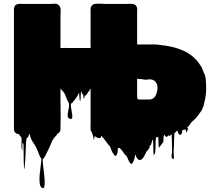

<svg xmlns="http://www.w3.org/2000/svg" viewBox="-20 -721 1157 1032"><path d="M1068 -137Q1063 -124 1057 -118Q1053 -112 1047 -104Q1031 -82 1011 -66L1006 -60Q1001 -53 996 -46Q991 -39 985 -33Q987 -32 990.5 -31Q994 -30 985 -16Q984 -15 983 -11Q982 -7 981 -9Q979 -14 978.5 -18.5Q978 -23 978 -27L973 -24Q967 -22 961 -23Q960 -16 958 -7Q956 2 950 4Q947 5 944.5 2Q942 -1 940 -2Q939 -4 938 -6Q937 -8 936 -10Q933 -18 932 -23Q927 -37 927.5 -38.5Q928 -40 930 -34.5Q932 -29 932.5 -23Q933 -17 929 -16L920 -7L917 -5Q916 17 915.5 44.5Q915 72 913 95Q913 101 914 111.5Q915 122 914.5 129.5Q914 137 909 133Q900 126 902.5 112.5Q905 99 905 88Q904 68 904 44.5Q904 21 902 0Q901 0 901 0.5Q901 1 901 1Q901 2 897 4Q895 6 894 8Q893 9 892 10.5Q891 12 890 11Q888 7 888 5L882 11Q880 13 878 13Q874 15 873 15Q872 14 871 13Q870 12 869 11L864 5Q863 4 862 4Q858 19 858.5 26Q859 33 858.5 38Q858 43 850 53L838 68Q837 69 835.5 72Q834 75 834 74Q832 59 832 44Q832 29 830 14Q830 15 826 15Q826 16 822 17Q818 18 818 18Q816 39 816 60Q816 81 814 101Q814 103 812.5 104.5Q811 106 810 108Q809 109 807.5 112.5Q806 116 806 114Q804 92 804 70Q804 48 802 26Q800 31 798 37Q796 43 794 48Q793 55 791.5 56.5Q790 58 786 63Q785 64 783.5 66Q782 68 780 69Q780 72 780 71Q780 70 783 69Q783 69 783.5 68.5Q784 68 785 68Q787 68 786 70Q786 71 779 79Q778 80 776 84Q774 87 771.5 90Q769 93 766 95Q764 99 762 105Q758 112 753.5 120.5Q749 129 742 135Q729 145 718 131Q716 129 714.5 125.5Q713 122 711 119Q710 117 710 113.5Q710 110 708 112Q705 113 705.5 117Q706 121 704 124Q703 131 700.5 138.5Q698 146 694 153Q691 159 686 160Q684 160 682 157.5Q680 155 678 154Q671 143 666 130L663 122Q657 116 655 113Q654 112 653 111Q652 110 651 109Q647 103 644 100L641 94L636 89L632 83Q630 81 627 78.5Q624 76 622 74Q621 74 618 74.5Q615 75 614 76Q613 83 612.5 90Q612 97 610 105Q609 108 606 113Q603 118 598 116Q592 112 590 106Q583 98 578 84Q576 79 574.5 74Q573 69 570 64Q568 63 565.5 60Q563 57 562 56Q558 51 554 45.5Q550 40 546 35Q543 30 540 26.5Q537 23 534 19Q532 17 532 17L527 11Q525 9 525 8L522 18Q519 21 514 21Q506 22 498.5 17Q491 12 488 10Q487 14 487.5 20Q488 26 485 29Q483 31 483 25Q483 19 481 15L475 -8Q473 -10 469 -16Q469 -17 468.5 -17.5Q468 -18 468 -19Q468 -20 467.5 -21Q467 -22 467 -23V-28Q466 -35 466.5 -42.5Q467 -50 467 -57V-242Q467 -243 467 -243Q467 -243 463 -243Q462 -241 462 -237Q462 -233 459 -231Q458 -231 458 -232Q456 -228 452.5 -223Q449 -218 446 -214Q444 -210 440 -208Q438 -206 435 -206Q434 -203 434 -197Q434 -191 431 -192Q427 -194 428 -199.5Q429 -205 428 -209L424 -215Q424 -215 422 -217Q421 -220 419.5 -223Q418 -226 417 -230Q416 -230 416 -229Q414 -217 414 -204.5Q414 -192 412 -179Q411 -178 409.5 -181Q408 -184 408 -185Q407 -195 406.5 -204.5Q406 -214 405 -223L399 -211Q395 -205 394 -202Q391 -198 388.5 -194Q386 -190 383 -186Q380 -183 377.5 -179.5Q375 -176 372 -173Q371 -171 368 -168Q365 -165 361 -163Q360 -153 362.5 -138.5Q365 -124 367.5 -110Q370 -96 368 -87.5Q366 -79 356 -82Q343 -86 343.5 -100.5Q344 -115 348.5 -133.5Q353 -152 350 -168L349 -169Q347 -172 345.5 -175.5Q344 -179 342 -182Q337 -193 333 -205Q329 -217 321 -227Q318 -231 315 -234Q312 -237 309 -240Q304 -245 302 -248Q292 -258 294.5 -256.5Q297 -255 302 -248Q307 -241 305 -235V-194Q305 -180 305.5 -149.5Q306 -119 306 -87Q306 -55 305 -36V-24Q305 -23 304.5 -21.5Q304 -20 304 -19L302 -14Q302 -13 298 -9Q295 -5 290 -3Q288 -1 286 2.5Q284 6 282 8Q279 11 276 14Q273 17 270 21Q266 27 263 32Q256 45 251 59Q249 64 246 69Q245 73 243 77Q241 81 239 85Q236 90 233.5 96Q231 102 228 107Q226 111 224 115.5Q222 120 219 124Q215 132 210 133Q209 142 211 162Q213 182 216 205.5Q219 229 220 250Q221 271 218 282.5Q215 294 206 289Q195 282 193 261Q191 240 193.5 214Q196 188 199.5 164.5Q203 141 202 130Q199 128 197 124.5Q195 121 193 117L190 109Q186 99 182.5 89.5Q179 80 174 71Q169 60 162 50.5Q155 41 150 31Q149 30 149 29Q149 28 148 27L142 11Q142 8 141 5Q140 4 140 2.5Q140 1 139 0H137Q136 1 136 2Q136 3 135 4Q135 5 134.5 6.5Q134 8 134 9Q131 18 122 24Q120 39 119 65Q118 91 117 117Q116 143 114 158Q114 163 113 171.5Q112 180 111.5 185.5Q111 191 110 187Q108 172 107.5 146Q107 120 107 94.5Q107 69 106 54Q105 52 103.5 48Q102 44 102 46Q100 52 100 63.5Q100 75 100 82.5Q100 90 98 84Q94 67 95.5 50Q97 33 95 17Q92 15 90 12Q89 12 89 11.5Q89 11 89 11L87 9L82 0L73 -1Q73 -1 69 -3Q60 -8 58 -14Q56 -19 55.5 -22.5Q55 -26 55 -29V-673Q55 -677 57 -683Q60 -692 66 -695Q68 -696 69.5 -697Q71 -698 73 -698Q77 -700 80 -700Q85 -701 90 -700.5Q95 -700 99 -700H250Q261 -700 273 -701Q285 -702 294 -695Q296 -694 296.5 -693Q297 -692 298 -691Q303 -686 305 -677Q307 -667 306 -656.5Q305 -646 305 -637V-463H313Q320 -464 327 -463.5Q334 -463 341 -463H466Q467 -463 467 -463.5Q467 -464 467 -464V-475Q466 -486 466.5 -497.5Q467 -509 467 -519V-649Q467 -655 466.5 -661Q466 -667 467 -673Q467 -688 481 -697Q484 -699 490 -700Q504 -702 518.5 -701Q533 -700 547 -700H662Q664 -700 673.5 -700.5Q683 -701 690 -700Q700 -700 709 -693Q713 -689 716 -681Q718 -677 717.5 -671.5Q717 -666 717 -661V-482H806Q813 -481 820 -481.5Q827 -482 834 -480Q914 -473 970 -446.5Q1026 -420 1056 -371Q1060 -367 1062.5 -361.5Q1065 -356 1067 -351Q1068 -349 1069 -346.5Q1070 -344 1071 -342L1076 -328Q1078 -326 1079.5 -323Q1081 -320 1082 -315Q1085 -305 1086 -291.5Q1087 -278 1088 -262V-245Q1088 -207 1079 -174Q1076 -153 1068 -137ZM725 -297H717V-207Q717 -189 719 -190Q721 -191 725 -186H782Q787 -186 795 -188Q810 -193 818.5 -212Q827 -231 826.5 -252Q826 -273 812 -285Q809 -288 807 -289L800 -292Q790 -296 778 -294Q766 -292 755 -293L739 -296Q735 -296 732 -296Q729 -296 725 -297Z"/></svg>

Font: Rubik Wet Paint
Style: Regular
Weight: 400
Designer: Hubert and Fischer, NaN
Foundry: Hubert and Fischer, NaN
Version: Version 2.200